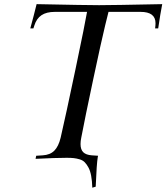

<svg xmlns="http://www.w3.org/2000/svg" viewBox="-20 -752 788 909"><path d="M295.9 -4.9Q242.7 -4.9 148.4 0L151.4 -14.6L182.1 -16.6Q217.3 -18.6 237.3 -38.8Q257.3 -59.1 267.1 -100.1Q291 -203.1 337.4 -424.3Q383.8 -645.5 392.1 -695.8H240.2Q199.7 -695.8 176.3 -679.9Q152.8 -664.1 142.6 -631.3L138.2 -617.7H123.5Q141.1 -682.1 153.3 -732.4Q389.2 -727.5 449.2 -727.5Q509.3 -727.5 748 -732.4Q738.8 -686 729 -617.7H714.4L715.8 -631.3Q716.3 -635.3 716.3 -642.1Q716.3 -695.8 645.5 -695.8H493.7Q490.2 -684.1 478 -632.3Q459.5 -556.2 420.9 -374.5Q382.3 -192.9 364.7 -100.1Q361.3 -84.5 361.3 -69.8Q361.3 -43.9 374.3 -31.2Q387.2 -18.6 414.6 -16.6L444.3 -14.6L442.9 -8.3Q437.5 22.9 433.1 131.8L417 136.7Q416 104 411.6 80.3Q407.2 56.6 398.9 41.3Q390.6 25.9 381.3 16.4Q372.1 6.8 357.2 2.4Q342.3 -2 329.3 -3.4Q316.4 -4.9 295.9 -4.9Z"/></svg>

Font: Flanker
Style: Italic
Weight: 400
Italic angle: -12°
Designer: Flanker
Version: Version 2.027